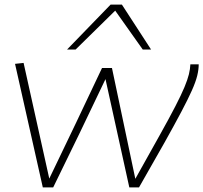

<svg xmlns="http://www.w3.org/2000/svg" viewBox="-20 -810 879 830"><path d="M581 0H539L436 -468Q381 -352 324 -234Q267 -116 210 0H165L45 -534L82 -538L193 -38Q251 -158 307.5 -276.5Q364 -395 421 -516H464L565 -37Q627 -148 669.5 -224Q712 -300 738 -350.5Q764 -401 777.5 -433.5Q791 -466 796.5 -488.5Q802 -511 803 -532H839Q839 -509 832.5 -482.5Q826 -456 809.5 -419Q793 -382 764 -327Q735 -272 690.5 -192.5Q646 -113 581 0ZM270 -596 458 -790H507L633 -596H597L478 -764L307 -596Z"/></svg>

Font: Georama Extended ExtraLight
Style: Italic
Weight: 200
Width: 7
Italic angle: -9°
Designer: Jean-Baptiste Levee
Foundry: Production Type
Version: Version 1.000